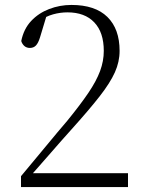

<svg xmlns="http://www.w3.org/2000/svg" viewBox="-20 -757 584 777"><path d="M65 0V-44Q117 -106 166 -165.5Q215 -225 252 -268Q305 -333 337.5 -381Q370 -429 385 -469.5Q400 -510 400 -551Q400 -626 361.5 -666.5Q323 -707 253 -707Q224 -707 195 -699Q166 -691 132 -669L171 -702L142 -606Q135 -583 125.5 -573Q116 -563 101 -563Q88 -563 79 -570.5Q70 -578 66 -591Q76 -640 106 -672Q136 -704 179 -720.5Q222 -737 269 -737Q365 -737 414.5 -688.5Q464 -640 464 -551Q464 -507 445 -464.5Q426 -422 383.5 -367.5Q341 -313 269 -233Q254 -217 228 -187Q202 -157 168.5 -119Q135 -81 100 -41L108 -70V-56H498V0Z"/></svg>

Font: Noto Serif HK ExtraLight
Style: Regular
Weight: 200
Designer: Ryoko NISHIZUKA 西塚涼子 (kana & ideographs); Frank Grießhammer (Latin, Greek & Cyrillic); Wenlong ZHANG 张文龙 (bopomofo); San
Foundry: Adobe
Version: Version 2.002-H1;hotconv 1.1.0;makeotfexe 2.6.0